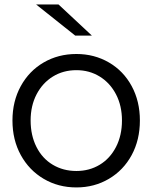

<svg xmlns="http://www.w3.org/2000/svg" viewBox="-20 -831 680 857"><path d="M241.1 -811.1 390 -672.2H315.6L141.1 -811.1ZM35.6 -293.3Q35.6 -378.9 72.8 -446.7Q110 -514.4 175 -552.2Q240 -590 321.1 -590Q401.1 -590 466.1 -552.2Q531.1 -514.4 567.8 -446.7Q604.4 -378.9 604.4 -293.3Q604.4 -206.7 567.8 -138.9Q531.1 -71.1 466.1 -32.8Q401.1 5.6 321.1 5.6Q240 5.6 175 -32.8Q110 -71.1 72.8 -138.9Q35.6 -206.7 35.6 -293.3ZM524.4 -293.3Q524.4 -358.9 497.8 -410Q471.1 -461.1 425 -489.4Q378.9 -517.8 321.1 -517.8Q262.2 -517.8 216.1 -489.4Q170 -461.1 143.3 -410Q116.7 -358.9 116.7 -293.3Q116.7 -226.7 142.8 -175Q168.9 -123.3 215.6 -95.6Q262.2 -67.8 321.1 -67.8Q378.9 -67.8 425 -95.6Q471.1 -123.3 497.8 -175Q524.4 -226.7 524.4 -293.3Z"/></svg>

Font: Paperlogy 4 Regular
Style: Regular
Weight: 400
Designer: redesigned by Lee Juim, glyphs from Gmarket Sans & Montserrat
Foundry: PT&
Version: Version 1.001